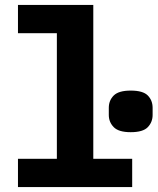

<svg xmlns="http://www.w3.org/2000/svg" viewBox="-20 -760 640 780"><path d="M53 -115H211V-625H53V-740H359V-115H517V0H53ZM511 -223Q462 -223 442 -243.5Q422 -264 422 -293V-322Q422 -352 442 -372Q462 -392 511 -392Q561 -392 580.5 -372Q600 -352 600 -322V-293Q600 -264 580.5 -243.5Q561 -223 511 -223Z"/></svg>

Font: Lilex
Style: Regular
Weight: 400
Monospace: yes
Designer: Mike Abbink, Paul van der Laan, Pieter van Rosmalen, Mikhael Khrustik
Foundry: Mikhael Khrustik
Version: Version 2.510